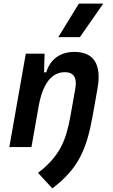

<svg xmlns="http://www.w3.org/2000/svg" viewBox="-20 -815 626 1064"><path d="M31.7 0H154.3L196.3 -237.8C223.1 -370.1 277.3 -415 340.3 -415C387.2 -415 408.2 -384.3 397.5 -325.2L370.6 -173.3C346.2 -36.1 311.5 49.8 190.9 143.1L270 229C415.5 118.7 460.4 11.2 493.7 -174.3L520.5 -325.2C543.9 -458 500 -527.3 392.1 -527.3C313.5 -527.3 257.8 -486.3 236.3 -414.1H224.1L227.1 -517.6H123ZM303.2 -609.4H422.9L552.2 -794.9H417Z"/></svg>

Font: Cascadia Mono PL SemiBold
Style: Italic
Weight: 600
Italic angle: -10°
Monospace: yes
Designer: Aaron Bell
Foundry: Saja Typeworks
Version: Version 2404.023